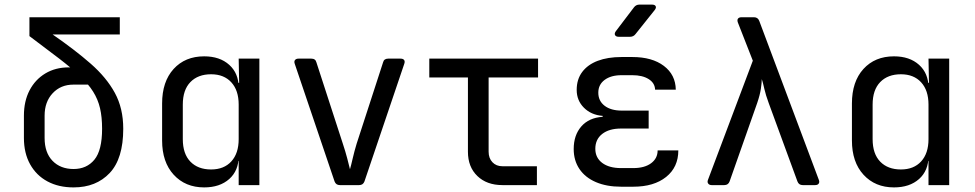

<svg xmlns="http://www.w3.org/2000/svg" viewBox="-20 -805 4240 835"><path d="M300 10Q235 10 186.5 -16Q138 -42 111 -90.5Q84 -139 84 -205V-302Q84 -365 108.5 -412Q133 -459 177 -485.5Q221 -512 279 -512H355L385 -437H299Q244 -437 209 -399.5Q174 -362 174 -302V-205Q174 -141 208.5 -105.5Q243 -70 300 -70Q357 -70 390.5 -110.5Q424 -151 424 -245Q424 -296 415 -334.5Q406 -373 385 -406.5Q364 -440 327.5 -474.5Q291 -509 237 -550.5Q183 -592 108 -648V-730H501V-655H209Q306 -588 374.5 -528Q443 -468 479.5 -401Q516 -334 516 -245Q516 -115 457 -52.5Q398 10 300 10Z M868 10Q786 10 735.5 -45Q685 -100 685 -194V-355Q685 -450 735 -505Q785 -560 868 -560Q936 -560 977 -523Q1018 -486 1018 -424L1000 -445H1020L1018 -550H1108V0H1018V-105H1000L1018 -126Q1018 -63 977 -26.5Q936 10 868 10ZM898 -68Q954 -68 986 -103Q1018 -138 1018 -200V-350Q1018 -412 986 -447Q954 -482 898 -482Q841 -482 808 -448Q775 -414 775 -350V-200Q775 -136 808 -102Q841 -68 898 -68Z M1458 0Q1441 0 1435 -16L1262 -527Q1258 -538 1263 -544Q1268 -550 1278 -550H1334Q1352 -550 1356 -534L1471 -180Q1482 -147 1490 -116.5Q1498 -86 1502 -69Q1507 -86 1514 -116.5Q1521 -147 1531 -180L1646 -534Q1650 -550 1668 -550H1722Q1733 -550 1737.5 -544Q1742 -538 1738 -527L1565 -16Q1559 0 1542 0Z M2165 0Q2097 0 2056 -39.5Q2015 -79 2015 -145V-468H1847V-550H2320V-468H2105V-145Q2105 -117 2121.5 -99.5Q2138 -82 2165 -82H2315V0Z M2734 7H2681Q2618 7 2571.5 -13Q2525 -33 2500 -70Q2475 -107 2475 -157Q2475 -217 2508 -255Q2541 -293 2601 -297V-301Q2551 -305 2519.5 -336.5Q2488 -368 2488 -414Q2488 -460 2512 -492Q2536 -524 2579.5 -540.5Q2623 -557 2683 -557H2730Q2816 -557 2867 -518.5Q2918 -480 2919 -415H2829Q2828 -444 2801 -461Q2774 -478 2730 -478H2683Q2637 -478 2609.5 -457.5Q2582 -437 2582 -402Q2582 -366 2609.5 -345Q2637 -324 2684 -324H2801V-246H2681Q2629 -246 2599 -222.5Q2569 -199 2569 -158Q2569 -119 2599 -96.5Q2629 -74 2681 -74H2734Q2783 -74 2811.5 -95Q2840 -116 2840 -151H2930Q2930 -78 2877 -35.5Q2824 7 2734 7ZM2671 -645Q2659 -645 2655 -652Q2651 -659 2658 -669L2737 -773Q2746 -785 2761 -785H2815Q2828 -785 2831.5 -778Q2835 -771 2827 -761L2744 -657Q2735 -645 2720 -645Z M3075 0Q3065 0 3060 -6.5Q3055 -13 3059 -23L3254 -541L3189 -707Q3185 -718 3189.5 -724Q3194 -730 3205 -730H3259Q3276 -730 3282 -714L3541 -23Q3545 -13 3540.5 -6.5Q3536 0 3525 0H3471Q3454 0 3448 -16L3323 -357Q3310 -392 3304 -419Q3298 -446 3293 -461Q3293 -446 3289 -419Q3285 -392 3273 -357L3153 -16Q3147 0 3130 0Z M3868 10Q3786 10 3735.5 -45Q3685 -100 3685 -194V-355Q3685 -450 3735 -505Q3785 -560 3868 -560Q3936 -560 3977 -523Q4018 -486 4018 -424L4000 -445H4020L4018 -550H4108V0H4018V-105H4000L4018 -126Q4018 -63 3977 -26.5Q3936 10 3868 10ZM3898 -68Q3954 -68 3986 -103Q4018 -138 4018 -200V-350Q4018 -412 3986 -447Q3954 -482 3898 -482Q3841 -482 3808 -448Q3775 -414 3775 -350V-200Q3775 -136 3808 -102Q3841 -68 3898 -68Z"/></svg>

Font: Pitagon Sans Mono
Style: Regular
Weight: 400
Monospace: yes
Designer: Travis Tran
Foundry: Pitagon
Version: Version 1.001;gftools[0.9.26]